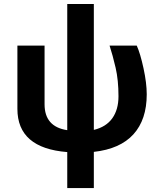

<svg xmlns="http://www.w3.org/2000/svg" viewBox="-20 -744 798 959"><path d="M448.7 195.3H315.9V15.6Q66.9 -3.9 66.9 -200.2V-516.1H202.6V-223.1Q202.6 -110.8 315.9 -93.8V-724.1H448.7V-95.2Q509.8 -109.9 540.8 -153.1Q571.8 -196.3 571.8 -263.2Q571.8 -343.8 557.4 -406Q543 -468.3 527.3 -516.1H663.1Q680.7 -477.1 696.8 -403.1Q712.9 -329.1 712.9 -272.9Q712.9 -146.5 646.5 -73.2Q580.1 0 448.7 14.6Z"/></svg>

Font: Cadman
Style: Bold
Weight: 700
Designer: Paul James MIller
Foundry: High-Logic / Made with FontCreator
Version: Version 2.114;March 28, 2021;FontCreator 13.0.0.2683 64-bit